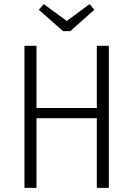

<svg xmlns="http://www.w3.org/2000/svg" viewBox="-20 -906 643 926"><path d="M447 -336H156V0H98V-685H156V-385H447V-685H505V0H447ZM435 -859 319 -756H284L167 -859L191 -886L302 -805L412 -886Z"/></svg>

Font: Fira Sans Condensed Light
Style: Regular
Weight: 300
Width: 3
Designer: bBox Type GmbH & Carrois Corporate GbR & Edenspiekermann AG
Foundry: bBox Type GmbH & Carrois Corporate GbR & Edenspiekermann AG
Version: Version 4.301